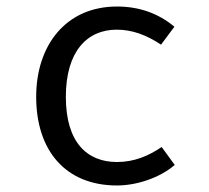

<svg xmlns="http://www.w3.org/2000/svg" viewBox="-20 -558 640 589"><path d="M339 -61C248 -61 182 -120 182 -261C182 -400 247 -467 338 -467C385 -467 429 -451 474 -421L515 -476C466 -517 407 -538 339 -538C182 -538 91 -419 91 -261C91 -96 181 11 339 11C400 11 471 -13 516 -52L476 -107C436 -80 392 -61 339 -61Z"/></svg>

Font: FiraMono Nerd Font
Style: Regular
Weight: 400
Designer: Carrois Corporate & Edenspiekermann AG
Foundry: Carrois Corporate GbR & Edenspiekermann AG
Version: Version 003.206;Nerd Fonts 3.3.0